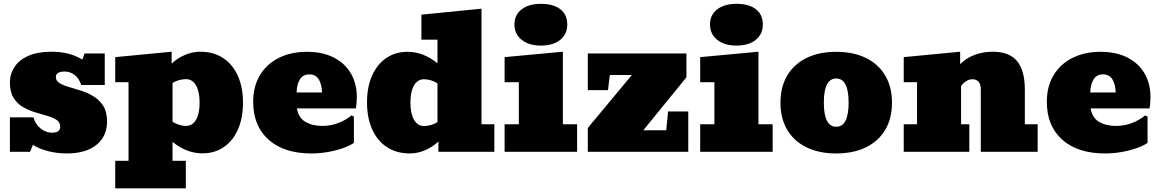

<svg xmlns="http://www.w3.org/2000/svg" viewBox="-20 -808 6170 1022"><path d="M335 8.8Q285.2 8.8 238.3 -2.9Q191.4 -14.6 155.3 -36.6L140.1 0H32.7V-183.6H157.7Q168.9 -145.5 196.8 -123.5Q224.6 -101.6 257.3 -101.6Q300.3 -101.6 300.3 -133.8Q300.3 -157.2 281 -169.9Q261.7 -182.6 231.2 -191.4Q200.7 -200.2 166.5 -210.4Q132.3 -220.7 101.8 -238.5Q71.3 -256.3 52 -287.4Q32.7 -318.4 32.7 -368.7Q32.7 -414.1 56.9 -451.2Q81.1 -488.3 130.1 -510.5Q179.2 -532.7 253.4 -532.7Q301.3 -532.7 342 -522.7Q382.8 -512.7 418.5 -490.7L430.2 -523.4H537.6V-355.5H412.6Q399.9 -392.6 376.2 -409.9Q352.5 -427.2 325.2 -427.2Q277.3 -427.2 277.3 -397.9Q277.3 -377.4 297.1 -365.5Q316.9 -353.5 347.9 -344.7Q378.9 -335.9 413.6 -324.7Q448.2 -313.5 479.2 -294.4Q510.3 -275.4 530 -243.7Q549.8 -211.9 549.8 -161.1Q549.8 -83.5 493.9 -37.4Q438 8.8 335 8.8Z M593.3 194.3V47.9H664.1V-370.6H593.3V-503.9L893.6 -532.7V-469.2Q923.8 -498 963.9 -515.4Q1003.9 -532.7 1045.4 -532.7Q1116.7 -532.7 1167.7 -499Q1218.8 -465.3 1246.1 -404.3Q1273.4 -343.3 1273.4 -261.2Q1273.4 -179.7 1246.6 -118.9Q1219.7 -58.1 1171.1 -24.9Q1122.6 8.3 1057.6 8.3Q973.6 8.3 898.4 -52.7V47.9H969.2V194.3ZM969.7 -137.7Q1004.4 -137.7 1023.4 -170.4Q1042.5 -203.1 1042.5 -261.7Q1042.5 -320.3 1023.4 -353.5Q1004.4 -386.7 969.7 -386.7Q951.7 -386.7 931.6 -381.1Q911.6 -375.5 898.4 -365.7V-160.2Q911.6 -150.9 931.6 -144.3Q951.7 -137.7 969.7 -137.7Z M1637.2 8.8Q1492.2 8.8 1409.9 -64.2Q1327.6 -137.2 1327.6 -266.6Q1327.6 -348.1 1363.5 -407.7Q1399.4 -467.3 1463.9 -499.8Q1528.3 -532.2 1613.8 -532.2Q1697.3 -532.2 1756.8 -501.7Q1816.4 -471.2 1847.9 -416.7Q1879.4 -362.3 1879.4 -291Q1879.4 -274.4 1877.9 -259Q1876.5 -243.7 1874.5 -231H1560.5Q1568.8 -181.2 1605.7 -159.4Q1642.6 -137.7 1695.8 -137.7Q1740.7 -137.7 1781.5 -153.6Q1822.3 -169.4 1850.6 -193.4L1863.8 -187.5V-47.4Q1840.3 -31.2 1803.2 -18.6Q1766.1 -5.9 1722.9 1.5Q1679.7 8.8 1637.2 8.8ZM1626.5 -412.1Q1593.8 -412.1 1577.1 -386.7Q1560.5 -361.3 1558.6 -315.9H1694.3Q1692.4 -361.3 1676 -386.7Q1659.7 -412.1 1626.5 -412.1Z M2161.6 8.8Q2090.8 8.8 2039.6 -24.9Q1988.3 -58.6 1960.9 -119.9Q1933.6 -181.2 1933.6 -262.7Q1933.6 -344.7 1960.4 -405.3Q1987.3 -465.8 2035.9 -499Q2084.5 -532.2 2149.4 -532.2Q2233.4 -532.2 2308.6 -471.2V-596.7H2223.1V-730L2543 -761.7V-146.5H2611.3V0H2313.5V-54.7Q2283.2 -25.9 2243.2 -8.5Q2203.1 8.8 2161.6 8.8ZM2237.3 -137.2Q2255.9 -137.2 2275.6 -143.1Q2295.4 -148.9 2308.6 -158.2V-363.8Q2295.4 -373.5 2275.6 -379.9Q2255.9 -386.2 2237.3 -386.2Q2203.1 -386.2 2183.8 -353.5Q2164.6 -320.8 2164.6 -262.2Q2164.6 -203.6 2183.8 -170.4Q2203.1 -137.2 2237.3 -137.2Z M2666 0V-146.5H2741.7V-370.6H2666V-503.9L2976.1 -532.7V-146.5H3051.8V0ZM2858.9 -565.4Q2794.9 -565.4 2756.6 -596.2Q2718.3 -627 2718.3 -677.7Q2718.3 -728.5 2756.3 -758.1Q2794.4 -787.6 2859.4 -787.6Q2925.8 -787.6 2962.6 -758.8Q2999.5 -730 2999.5 -677.7Q2999.5 -626 2961.7 -595.7Q2923.8 -565.4 2858.9 -565.4Z M3108.9 0V-127L3343.3 -408.7H3226.1L3216.3 -328.1H3108.9V-523.4H3633.8V-396.5L3404.3 -114.7H3526.4L3536.1 -214.8H3643.6V0Z M3707 0V-146.5H3782.7V-370.6H3707V-503.9L4017.1 -532.7V-146.5H4092.8V0ZM3899.9 -565.4Q3835.9 -565.4 3797.6 -596.2Q3759.3 -627 3759.3 -677.7Q3759.3 -728.5 3797.4 -758.1Q3835.4 -787.6 3900.4 -787.6Q3966.8 -787.6 4003.7 -758.8Q4040.5 -730 4040.5 -677.7Q4040.5 -626 4002.7 -595.7Q3964.8 -565.4 3899.9 -565.4Z M4431.2 8.8Q4339.4 8.8 4272.7 -23.9Q4206.1 -56.6 4170.2 -117.2Q4134.3 -177.7 4134.3 -261.2Q4134.3 -345.2 4170.2 -405.8Q4206.1 -466.3 4272.7 -499.3Q4339.4 -532.2 4431.2 -532.2Q4522.9 -532.2 4589.6 -499.3Q4656.2 -466.3 4692.1 -405.8Q4728 -345.2 4728 -261.2Q4728 -177.7 4692.1 -117.2Q4656.2 -56.6 4589.6 -23.9Q4522.9 8.8 4431.2 8.8ZM4431.2 -133.3Q4497.1 -133.3 4497.1 -261.7Q4497.1 -390.1 4431.2 -390.1Q4365.2 -390.1 4365.2 -261.7Q4365.2 -133.3 4431.2 -133.3Z M4790.5 0V-146.5H4861.3V-370.6H4790.5V-503.9L5090.8 -532.7V-466.3Q5121.1 -498 5166.5 -515.4Q5211.9 -532.7 5264.2 -532.7Q5352.5 -532.7 5393.8 -482.7Q5435.1 -432.6 5435.1 -332V-146.5H5503.4V0H5200.7V-332Q5200.7 -360.4 5188.5 -373.3Q5176.3 -386.2 5156.2 -386.2Q5139.6 -386.2 5123.3 -376.5Q5106.9 -366.7 5095.7 -349.6V-146.5H5139.6V0Z M5861.8 8.8Q5716.8 8.8 5634.5 -64.2Q5552.2 -137.2 5552.2 -266.6Q5552.2 -348.1 5588.1 -407.7Q5624 -467.3 5688.5 -499.8Q5752.9 -532.2 5838.4 -532.2Q5921.9 -532.2 5981.4 -501.7Q6041 -471.2 6072.5 -416.7Q6104 -362.3 6104 -291Q6104 -274.4 6102.5 -259Q6101.1 -243.7 6099.1 -231H5785.2Q5793.5 -181.2 5830.3 -159.4Q5867.2 -137.7 5920.4 -137.7Q5965.3 -137.7 6006.1 -153.6Q6046.9 -169.4 6075.2 -193.4L6088.4 -187.5V-47.4Q6064.9 -31.2 6027.8 -18.6Q5990.7 -5.9 5947.5 1.5Q5904.3 8.8 5861.8 8.8ZM5851.1 -412.1Q5818.4 -412.1 5801.8 -386.7Q5785.2 -361.3 5783.2 -315.9H5918.9Q5917 -361.3 5900.6 -386.7Q5884.3 -412.1 5851.1 -412.1Z"/></svg>

Font: Bevan
Style: Regular
Weight: 400
Designer: Vernon Adams
Foundry: Vernon Adams
Version: Version 2.100; ttfautohint (v1.8.3)